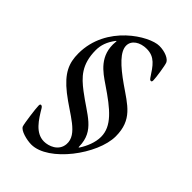

<svg xmlns="http://www.w3.org/2000/svg" viewBox="-280 -835 1141 1141"><g transform="rotate(45 290.5 -264.5)"><path d="M222.3 211.6C366.5 211.6 543.3 -26.6 543.3 -177.9C543.3 -317.1 461.3 -358 358.3 -430C264.9 -495.4 205.3 -552.6 205.3 -603C205.3 -647.4 250 -676.1 305.4 -676.1C373.9 -676.1 401.6 -631.7 442.5 -569.2C446 -563.6 451 -557.9 457.4 -557.9C463.8 -557.9 465.9 -562.1 465.9 -571.7C465.9 -593.8 452.4 -683.6 445.3 -700.3C436.8 -721.6 396 -741.5 346.6 -741.5H345.9C264.9 -741.5 37.3 -606.2 37.3 -369.7C37.3 -288.4 62.1 -229 155.5 -154.8C256.7 -74.6 376.1 -27.7 369 61.4C364 123.9 301.5 145.6 263.1 145.6C191.1 145.6 149.1 75.6 112.6 14.6C107.6 6.7 102.3 3.6 97.3 3.6C91.6 3.6 89.5 7.5 89.5 17.4C89.5 40.8 104.4 152.7 110.8 170.5C120 195.3 184.7 211.6 222.3 211.6ZM96.6 -456.3C96.6 -498.2 109.7 -536.2 141 -577.8C146.3 -583.8 147 -583.5 146.3 -575.3C133.5 -450.3 219.8 -394.2 283 -351.2C408.4 -266.7 483.7 -203.5 483.7 -114C483.7 -66.4 462.4 -17 438.6 19.9C433.6 26.6 432.5 26.3 432.2 18.1C430 -114.3 332 -144.5 217 -233C152 -283 96.9 -335.2 96.6 -456.3Z"/></g></svg>

Font: Margiela Serif Medium
Style: Regular
Weight: 500
Designer: Andreas Faust, Stefan Endress
Version: Version 1.002;FEAKit 1.0